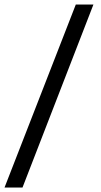

<svg xmlns="http://www.w3.org/2000/svg" viewBox="-33 -749 445 850"><path d="M302.6 -729H380.6L66.6 81.3H-13Z"/></svg>

Font: Mona Sans VF XLt
Style: Regular
Weight: 200
Designer: Deni Anggara
Foundry: GitHub
Version: Version 2.000;Glyphs 3.2.3 (3260)